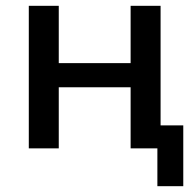

<svg xmlns="http://www.w3.org/2000/svg" viewBox="-20 -510 675 660"><path d="M521 130V0H429V-210H182V0H79V-490H182V-293H429V-490H532V-79H610V130Z"/></svg>

Font: Nunito Sans 11pt SemiBold
Style: Regular
Weight: 600
Version: Version 3.101;gftools[0.9.27]